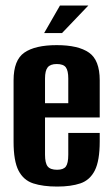

<svg xmlns="http://www.w3.org/2000/svg" viewBox="-20 -668 406 696"><path d="M187.6 8.3Q135.9 8.3 100.5 -3.2Q65.2 -14.7 47.2 -49.5Q29.2 -84.3 29.2 -154.4V-376.8Q29.2 -450.3 68.3 -477.3Q107.5 -504.4 185.7 -504.4Q263.6 -504.4 302.5 -477.3Q341.5 -450.3 341.5 -376.8V-242.2H143.2V-107.4Q143.2 -76.7 152.8 -64.7Q162.5 -52.6 187 -52.6Q209.9 -52.6 218.7 -64.3Q227.5 -76.1 227.5 -107.4V-186H341.5V-155.4Q341.5 -85.3 323.7 -50.1Q305.9 -15 271.5 -3.3Q237.1 8.3 187.6 8.3ZM143.2 -294H227.5V-383.3Q227.5 -411.8 218.7 -423.8Q209.9 -435.9 185.7 -435.9Q162.5 -435.9 152.8 -423.8Q143.2 -411.8 143.2 -383.3ZM140 -548.1 197.4 -648H300.3L204.8 -548.1Z"/></svg>

Font: Alumni Sans Thin
Style: Regular
Weight: 100
Designer: Robert E. Leuschke
Foundry: Robert E. Leuschke
Version: Version 1.018